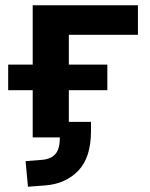

<svg xmlns="http://www.w3.org/2000/svg" viewBox="-20 -521 568 728"><path d="M86 187 77 90 140 85Q174 82 190.5 62.5Q207 43 207 0H104V-179H11V-276H104V-501H503V-389H241V-276H387V-179H241V-59H325V-24Q325 76 277 126Q229 176 152 182Z"/></svg>

Font: Nunito Sans 7pt
Style: Bold
Weight: 700
Designer: Vernon Adams
Foundry: Vernon Adams
Version: Version 3.101;gftools[0.9.27]